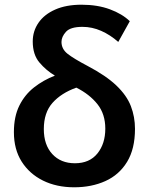

<svg xmlns="http://www.w3.org/2000/svg" viewBox="-20 -785 641 815"><path d="M295 10Q220 10 162.5 -18.5Q105 -47 72 -99Q39 -151 39 -224Q39 -290 62 -336.5Q85 -383 124.5 -414Q164 -445 213 -464Q176 -486 147.5 -519.5Q119 -553 119 -609Q119 -653 143.5 -688.5Q168 -724 214.5 -744.5Q261 -765 326 -765Q394 -765 446.5 -745.5Q499 -726 531 -695L482 -607Q448 -637 409.5 -654Q371 -671 330 -671Q279 -671 260 -650Q241 -629 241 -607Q241 -577 267 -556.5Q293 -536 352 -505Q430 -464 474 -422Q518 -380 535.5 -334.5Q553 -289 553 -238Q553 -153 519.5 -98Q486 -43 427.5 -16.5Q369 10 295 10ZM298 -92Q360 -92 393.5 -133.5Q427 -175 427 -239Q427 -301 393.5 -343Q360 -385 304 -413Q240 -390 203 -348.5Q166 -307 166 -237Q166 -170 202 -131Q238 -92 298 -92Z"/></svg>

Font: Noto Sans SemiBold
Style: Regular
Weight: 600
Designer: Monotype Design Team
Foundry: Monotype Imaging Inc.
Version: Version 2.007